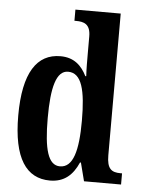

<svg xmlns="http://www.w3.org/2000/svg" viewBox="-54 -803 642 857"><g transform="rotate(5 267.0 -375.0)"><path d="M202 10C266 10 304 -25 329 -82H333L354 0H520V-50H513C473 -50 452 -64 452 -125V-760H249V-710H256C291 -710 321 -702 321 -646V-578C321 -539 321 -499 323 -468H319C296 -514 262 -547 201 -547C96 -547 36 -460 36 -267C36 -75 96 10 202 10ZM241 -57C188 -57 168 -127 168 -267C168 -405 188 -481 241 -481C302 -481 321 -405 321 -268C321 -134 300 -57 241 -57Z"/></g></svg>

Font: Noto Serif Lao ExtraCondensed
Style: Bold
Weight: 700
Width: 2
Designer: Monotype Design Team
Foundry: Monotype Imaging Inc.
Version: Version 2.003